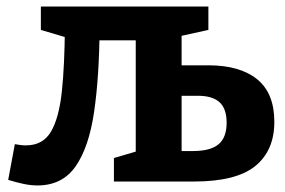

<svg xmlns="http://www.w3.org/2000/svg" viewBox="-20 -554 869 586"><path d="M94.3 12Q74.7 12 52.7 7.5Q30.7 3 5 -5L25.3 -114Q34.3 -112.3 42.8 -111.3Q51.3 -110.3 59 -110.3Q110.7 -110.3 135.3 -151.8Q160 -193.3 168.7 -274.2Q177.3 -355 178 -472L214 -430.3L104.7 -462.7V-534H616V-462.7L511.7 -439.7L534.3 -462V-336.7L512.3 -354.7H616Q712 -354.7 764.7 -312.2Q817.3 -269.7 817.3 -182Q817.3 -94.7 759.2 -47.3Q701 0 572 0H327.7V-71.7L404.7 -94.3L394.3 -81.7V-470.7L416.3 -431H244L284 -469Q283 -320.7 267.2 -212.5Q251.3 -104.3 210.7 -46.2Q170 12 94.3 12ZM534.3 -73.3 512.3 -93H569Q622.3 -93 647 -113.7Q671.7 -134.3 671.7 -179.3Q671.7 -222.3 650 -242Q628.3 -261.7 583.7 -261.7H512.3L534.3 -280Z"/></svg>

Font: Bitter Thin
Style: Regular
Weight: 100
Designer: Sol Matas, and Bitter project Authors
Foundry: Sol Matas
Version: Version 2.002